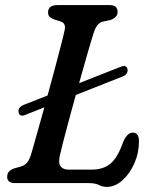

<svg xmlns="http://www.w3.org/2000/svg" viewBox="-20 -720 602 755"><path d="M53 -278.5Q50 -298 73 -307.5L167 -344.5Q182 -398.5 195.8 -450.5Q209.5 -502.5 220 -543Q230.5 -583.5 234.5 -603Q239.5 -628.5 219.5 -635L193 -643.5Q182 -647.5 175.5 -653.5Q169 -659.5 169 -671Q169 -700 206 -700H410.5Q428.5 -700 435.5 -692.5Q442.5 -685 442.5 -673Q442.5 -661 434 -653Q425.5 -645 414.5 -641.5L384.5 -635Q360.5 -629.5 348.5 -591Q338.5 -560 323.2 -506.8Q308 -453.5 291 -393L455 -457.5Q477.5 -466.5 481.5 -448Q484.5 -428 461.5 -419L278 -346.5Q263.5 -294 250.2 -244.8Q237 -195.5 227.5 -158.5Q218 -121.5 214.5 -104.5Q209 -76.5 219 -64.8Q229 -53 249.5 -53H340.5Q387 -53 415.2 -77.2Q443.5 -101.5 465 -163.5Q481 -198.5 501.5 -198.5Q526.5 -198.5 526.5 -165Q526.5 -119 508.5 -78Q490.5 -37 461.5 -11Q432.5 15 400 15Q383 15 369 7.5Q355 0 328 0H40Q21.5 0 14.2 -7.8Q7 -15.5 8.5 -27.5Q8.5 -39 16.8 -46.8Q25 -54.5 38 -58.5L60 -64.5Q78 -69.5 87.5 -81.8Q97 -94 104 -119Q111.5 -144.5 125 -192.8Q138.5 -241 154.5 -298L79 -268Q57 -259 53 -278.5Z"/></svg>

Font: Fraunces 9pt SuperSoft
Style: Italic
Weight: 400
Italic angle: -16°
Version: Version 1.000;[b76b70a41]